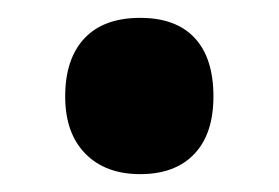

<svg xmlns="http://www.w3.org/2000/svg" viewBox="-20 -182 312 215"><path d="M53 -74Q53 -116 74.5 -139Q96 -162 137 -162Q177 -162 198 -139.5Q219 -117 219 -74Q219 -32 197.5 -9.5Q176 13 137 13Q98 13 75.5 -10Q53 -33 53 -74Z"/></svg>

Font: Noto Sans Gurmukhi ExtraCondensed ExtraBold
Style: Regular
Weight: 800
Width: 2
Designer: Jelle Bosma - Monotype Design Team
Foundry: Monotype Imaging Inc.
Version: Version 2.004; ttfautohint (v1.8.4.7-5d5b)